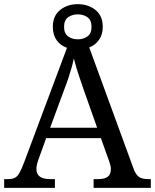

<svg xmlns="http://www.w3.org/2000/svg" viewBox="-20 -903 745 923"><path d="M0 0V-42H19Q39 -42 51 -48Q63 -54 73 -71Q83 -88 95 -120L302 -673Q271 -684 252.5 -709.5Q234 -735 234 -774Q234 -827 269 -855Q304 -883 354 -883Q404 -883 439 -855Q474 -827 474 -774Q474 -737 456 -711.5Q438 -686 409 -675L621 -95Q632 -64 647.5 -53Q663 -42 692 -42H705V0H430V-42H453Q483 -42 498 -53.5Q513 -65 513 -90Q513 -98 511 -107Q509 -116 505 -127L465 -239H202L164 -134Q161 -126 159 -118Q157 -110 156 -103.5Q155 -97 155 -91Q155 -66 171.5 -54Q188 -42 221 -42H244V0ZM221 -289H447L385 -464Q375 -494 365.5 -521Q356 -548 348.5 -573Q341 -598 335 -622Q330 -598 323.5 -575.5Q317 -553 309 -528.5Q301 -504 289 -473ZM354 -714Q381 -714 400.5 -728Q420 -742 420 -774Q420 -806 400.5 -820Q381 -834 354 -834Q327 -834 307.5 -820Q288 -806 288 -774Q288 -742 307.5 -728Q327 -714 354 -714Z"/></svg>

Font: Noto Serif Bengali
Style: Regular
Weight: 400
Designer: Juan Bruce, Universal Thirst, Indian Type Foundry and the Monotype Design Team.
Foundry: Monotype Imaging Inc.
Version: Version 2.003